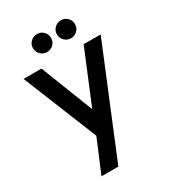

<svg xmlns="http://www.w3.org/2000/svg" viewBox="-214 -790 979 1104"><g transform="rotate(-30 275.5 -238.0)"><path d="M213 -685Q188 -685 170.5 -667.5Q153 -650 153 -626Q153 -601 170.5 -583.5Q188 -566 213 -566Q239 -566 256 -583.5Q273 -601 273 -626Q273 -650 256 -667.5Q239 -685 213 -685ZM372 -685Q347 -685 329.5 -667.5Q312 -650 312 -626Q312 -601 329.5 -583.5Q347 -566 372 -566Q397 -566 414.5 -583.5Q432 -601 432 -626Q432 -650 414.5 -667.5Q397 -685 372 -685ZM126 209H238L530 -500H417L273 -152L137 -500H18L217 -8Z"/></g></svg>

Font: Advent Pro Expanded
Style: Bold
Weight: 700
Width: 7
Designer: VivaRado, Andreas Kalpakidis
Foundry: VivaRado, Andreas Kalpakidis
Version: Version 3.000